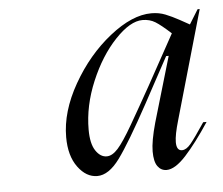

<svg xmlns="http://www.w3.org/2000/svg" viewBox="-37 -817 522 450"><g transform="rotate(-5 224.0 -592.5)"><path d="M313 -608 378 -726Q355 -747 342 -755Q329 -763 312 -763Q283 -763 247.5 -725.5Q212 -688 188 -631Q164 -574 164 -518Q164 -485 175 -468.5Q186 -452 201 -452Q214 -452 227.5 -467Q241 -482 263 -520Q285 -558 313 -608ZM334 -777Q352 -777 367 -771Q382 -765 398.5 -756Q415 -747 422 -743L443 -777H448L375 -522Q365 -488 365 -471Q365 -451 378 -451Q388 -451 398.5 -463.5Q409 -476 433 -512H441Q410 -465 384 -436.5Q358 -408 338 -408Q325 -408 317 -419Q309 -430 309 -454Q309 -478 321 -521L366 -674H360L322 -604L302 -567Q254 -479 228 -443.5Q202 -408 175 -408Q149 -408 129.5 -434.5Q110 -461 110 -505Q110 -565 146.5 -629Q183 -693 236 -735Q289 -777 334 -777Z"/></g></svg>

Font: Nyght Serif Light Italic
Style: Regular
Weight: 300
Italic angle: -16°
Designer: Maksym Kobuzan
Version: Version 0.410